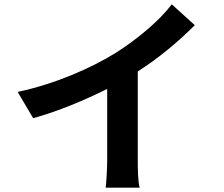

<svg xmlns="http://www.w3.org/2000/svg" viewBox="-20 -828 1040 892"><path d="M620 -496C720 -560 809 -635 885 -711L778 -808C722 -733 618 -646 517 -582C406 -513 237 -438 62 -401L134 -279C251 -311 374 -363 478 -415V-87C478 -42 474 19 471 44H629C621 20 620 -43 620 -87Z"/></svg>

Font: Spoqa Han Sans Neo Bold
Style: Bold
Weight: 700
Designer: [Spoqa Han Sans Neo] Dong-huui Kim  Younghwa Kang  Yujin Lee  [Noto Sans] Ryoko NISHIZUKA  (kana & ideographs); Paul D. 
Foundry: Spoqa (http://www.spoqa-han-sans.com)
Version: Version 1.000